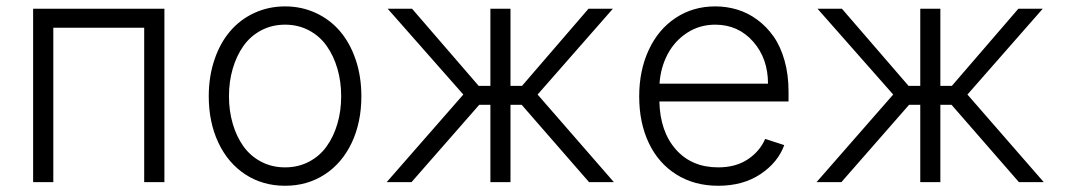

<svg xmlns="http://www.w3.org/2000/svg" viewBox="-20 -573 3350 604"><path d="M84.2 0V-545.5H497.2V0H433.6V-485.8H147.7V0Z M636.7 -270.2Q636.7 -332 654.5 -384.8Q672.2 -437.5 703.7 -474.4Q735.1 -511.4 779.8 -532.1Q824.6 -552.9 876.8 -552.9Q929 -552.9 973.7 -532.1Q1018.5 -511.4 1049.9 -474.4Q1081.3 -437.5 1099.1 -384.8Q1116.8 -332 1116.8 -270.2Q1116.8 -188.2 1086.5 -123.9Q1056.1 -59.7 1001.4 -24.1Q946.7 11.4 876.8 11.4Q806.8 11.4 752.1 -24.1Q697.4 -59.7 667.1 -123.9Q636.7 -188.2 636.7 -270.2ZM801.5 -64.3Q835.2 -46.5 876.8 -46.5Q918.3 -46.5 952.1 -64.3Q985.8 -82 1007.6 -112.6Q1029.5 -143.1 1041.4 -183.6Q1053.3 -224.1 1053.3 -270.2Q1053.3 -316.4 1041.4 -357.1Q1029.5 -397.7 1007.6 -428.6Q985.8 -459.5 951.9 -477.5Q918 -495.4 876.8 -495.4Q835.6 -495.4 801.7 -477.5Q767.8 -459.5 745.9 -428.6Q724.1 -397.7 712.2 -357.1Q700.3 -316.4 700.3 -270.2Q700.3 -224.1 712.2 -183.6Q724.1 -143.1 745.9 -112.6Q767.8 -82 801.5 -64.3Z M1196.4 0 1437.5 -275.6 1199.6 -545.5H1276.3L1485.8 -302.9H1522.7V-545.5H1585.9V-302.9H1622.2L1831.3 -545.5H1908L1671.2 -275.6L1911.2 0H1833.1L1621.1 -243.3H1585.9V0H1522.7V-243.3H1487.6L1274.5 0Z M2239.3 11.4Q2164.1 11.4 2107.4 -24.3Q2050.8 -60 2020.8 -123.6Q1990.8 -187.1 1990.8 -269.5Q1990.8 -351.2 2020.8 -415.8Q2050.8 -480.5 2105.5 -516.7Q2160.2 -552.9 2229.8 -552.9Q2266 -552.9 2299.4 -542.8Q2332.7 -532.7 2362.2 -511Q2391.7 -489.3 2413.5 -458.3Q2435.4 -427.2 2448 -382.8Q2460.6 -338.4 2460.6 -285.2V-253.9H2054.3Q2056.5 -159.1 2106.2 -102.8Q2155.9 -46.5 2239.3 -46.5Q2294.4 -46.5 2332.2 -71.6Q2370 -96.6 2387.1 -136L2447.1 -116.5Q2427.2 -61.8 2372.3 -25.2Q2317.5 11.4 2239.3 11.4ZM2054.7 -309.7H2396Q2396 -389.2 2349.1 -442.3Q2302.2 -495.4 2229.8 -495.4Q2181.1 -495.4 2141.9 -470Q2102.6 -444.6 2080.4 -402.7Q2058.2 -360.8 2054.7 -309.7Z M2548.7 0 2789.8 -275.6 2551.8 -545.5H2628.6L2838.1 -302.9H2875V-545.5H2938.2V-302.9H2974.4L3183.6 -545.5H3260.3L3023.4 -275.6L3263.5 0H3185.4L2973.4 -243.3H2938.2V0H2875V-243.3H2839.8L2626.8 0Z"/></svg>

Font: Inter Light BETA
Style: Regular
Weight: 300
Designer: Rasmus Andersson
Foundry: rsms
Version: Version 3.011;git-f93a4a705